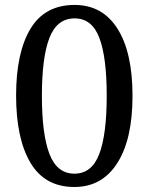

<svg xmlns="http://www.w3.org/2000/svg" viewBox="-20 -744 599 774"><path d="M44.9 -358.9Q44.9 -531.7 102.8 -627.9Q160.6 -724.1 280.8 -724.1Q392.6 -724.1 453.4 -628.7Q514.2 -533.2 514.2 -357.9Q514.2 -182.1 452.6 -86.2Q391.1 9.8 279.8 9.8Q160.6 9.8 102.8 -87.9Q44.9 -185.5 44.9 -358.9ZM410.2 -357.9Q410.2 -513.2 380.4 -591.6Q350.6 -669.9 280.8 -669.9Q210 -669.9 179.4 -591.6Q148.9 -513.2 148.9 -357.9Q148.9 -202.6 179.4 -123.3Q210 -43.9 279.8 -43.9Q350.1 -43.9 380.1 -123Q410.2 -202.1 410.2 -357.9Z"/></svg>

Font: Noto Serif Gujarati
Style: Regular
Weight: 400
Designer: Indian Type Foundry
Foundry: Monotype Imaging Inc.
Version: Version 1.02